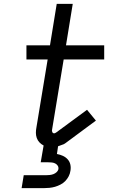

<svg xmlns="http://www.w3.org/2000/svg" viewBox="-20 -755 640 995"><path d="M92 220 103 153H218Q227 153 237 152Q247 151 256.5 147.5Q266 144 273.5 137Q281 130 283 121Q284 111 279 103.5Q274 96 266 92Q258 88 248.5 87Q239 86 229 86H191L206 -1Q194 -7 184.5 -17Q175 -27 170.5 -40Q166 -53 166 -67Q166 -81 169 -96L227 -447H117V-520H239L274 -735H357L322 -520H520V-447H310L250 -84Q248 -77 251 -70.5Q254 -64 261 -64Q263 -64 266 -65.5Q269 -67 272 -69L431 -186L477 -130L319 -13Q315 -10 311 -8Q307 -6 303 -5Q297 -3 292 -1Q287 1 281 3L275 43Q291 46 305.5 52.5Q320 59 330.5 70.5Q341 82 344.5 97.5Q348 113 345 130Q343 145 336 158.5Q329 172 318.5 183Q308 194 293.5 201.5Q279 209 265 213Q251 217 236 218.5Q221 220 207 220Z"/></svg>

Font: Iosevka Plex Etoile
Style: Italic
Weight: 400
Italic angle: -9°
Designer: Belleve Invis
Foundry: Belleve Invis
Version: Version 25.1.1; ttfautohint (v1.8.4)